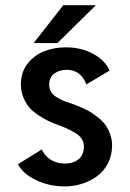

<svg xmlns="http://www.w3.org/2000/svg" viewBox="-20 -690 490 722"><path d="M106.5 -528 218 -670.5H340.5L196 -528ZM223.5 11Q165.5 11 116 -12.5Q66.5 -36 47.5 -72.5L137 -128Q148.5 -103 171.2 -89Q194 -75 223 -75Q256 -75 275.8 -91.5Q295.5 -108 295.5 -140Q295.5 -155.5 286.8 -168.5Q278 -181.5 260.8 -191.5Q243.5 -201.5 231.2 -207Q219 -212.5 198.5 -220Q177 -228 161.2 -235.5Q145.5 -243 124.8 -256.5Q104 -270 90.8 -285.2Q77.5 -300.5 68 -323.2Q58.5 -346 58.5 -373Q58.5 -418 83.5 -450.2Q108.5 -482.5 146 -497.2Q183.5 -512 227.5 -512Q286 -512 331 -487.2Q376 -462.5 392 -424.5L304.5 -372.5Q295.5 -399 276.5 -413.2Q257.5 -427.5 231.5 -427.5Q203 -427.5 184 -413.2Q165 -399 165 -371.5Q165 -356.5 172.2 -344.5Q179.5 -332.5 193 -324.5Q206.5 -316.5 216.2 -312.2Q226 -308 240.5 -303.5Q256 -298 264.2 -295Q272.5 -292 292 -283.2Q311.5 -274.5 323.5 -266.8Q335.5 -259 352 -245.5Q368.5 -232 378 -218Q387.5 -204 394.5 -184.5Q401.5 -165 401.5 -143.5Q401.5 -106.5 386.2 -76.5Q371 -46.5 345.5 -27.8Q320 -9 288.5 1Q257 11 223.5 11Z"/></svg>

Font: League Mono Condensed Medium
Style: Regular
Weight: 500
Width: 1
Designer: Tyler Finck
Foundry: The League of Moveable Type / Tyler Finck
Version: Version 2.210